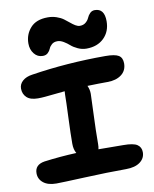

<svg xmlns="http://www.w3.org/2000/svg" viewBox="-93 -918 795 994"><g transform="rotate(-10 304.5 -420.5)"><path d="M168 -655.8Q140.1 -655.8 122.6 -678Q105 -700.2 105 -731.9Q105 -779.3 135.5 -813.7Q166 -848.1 227.1 -848.1Q251 -848.1 272.5 -840.8Q293.9 -833.5 308.6 -822.8Q323.2 -812 335.9 -801.3Q348.6 -790.5 360.8 -783.2Q373 -775.9 383.8 -775.9Q402.8 -775.9 415 -786.4Q427.2 -796.9 432.4 -809.3Q437.5 -821.8 447.8 -832.3Q458 -842.8 473.1 -842.8Q523.9 -842.8 523.9 -775.9Q523.9 -721.7 489.3 -687.7Q454.6 -653.8 397 -653.8Q374 -653.8 352.3 -663.8Q330.6 -673.8 317.1 -685.8Q303.7 -697.8 286.9 -707.8Q270 -717.8 254.9 -717.8Q236.3 -717.8 225.1 -708Q213.9 -698.2 209.5 -686.8Q205.1 -675.3 194.8 -665.5Q184.6 -655.8 168 -655.8ZM122.1 6.8Q78.6 6.8 54.2 -12.7Q29.8 -32.2 29.8 -63Q29.8 -107.9 81.1 -116.2Q166.5 -127.4 251 -130.9Q238.8 -151.4 238.8 -181.2Q238.8 -231.4 242.4 -318.8Q246.1 -406.2 246.1 -437Q246.1 -440.4 246.6 -446.8Q247.1 -453.1 247.1 -456.1Q225.6 -454.1 193.6 -450.7Q161.6 -447.3 142.3 -445.6Q123 -443.8 105 -443.8Q65.4 -443.8 46.1 -461.9Q26.9 -480 26.9 -508.8Q26.9 -532.2 45.7 -548.8Q64.5 -565.4 96.2 -569.8Q284.2 -599.1 485.8 -599.1Q536.1 -599.1 555.7 -586.9Q575.2 -574.7 575.2 -544.9Q575.2 -507.3 547.4 -486.1Q519.5 -464.8 474.1 -464.8Q429.7 -464.8 368.2 -462.9Q377.9 -442.4 377.9 -419.9Q377.9 -403.3 374 -314Q370.1 -224.6 370.1 -157.2Q370.1 -141.6 367.2 -129.9Q385.7 -129.9 428.7 -129.4Q471.7 -128.9 497.1 -128.9Q550.8 -128.9 570.8 -115.2Q590.8 -101.6 590.8 -75.2Q590.8 -43.5 564.2 -23.7Q537.6 -3.9 490.2 -3.9Q394.5 -3.9 271.5 1.5Q148.4 6.8 122.1 6.8Z"/></g></svg>

Font: Shantell Sans Irregular Bouncy
Style: Regular
Weight: 600
Designer: Stephen Nixon, Anya Danilova, Shantell Martin
Foundry: Arrow Type
Version: Version 1.006;[9816181b4]